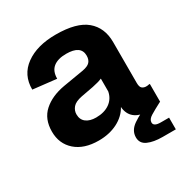

<svg xmlns="http://www.w3.org/2000/svg" viewBox="-173 -717 961 1009"><g transform="rotate(-30 307.5 -212.5)"><path d="M225 10Q136 10 85 -35Q34 -80 34 -154Q34 -230 82 -273Q130 -316 210 -330L335 -351Q367 -357 379.5 -371Q392 -385 392 -409Q392 -471 303 -471Q252 -471 224.5 -449Q197 -427 197 -381L55 -397Q54 -486 123 -536Q192 -586 306 -586Q432 -586 490 -537Q548 -488 548 -401V-153Q548 -128 558 -120Q568 -112 582 -112Q593 -112 599 -114H605V-6Q591 1 569.5 4Q548 7 530 7Q482 7 451.5 -13Q421 -33 414 -74L413 -85Q388 -40 338.5 -15Q289 10 225 10ZM273 -102Q323 -102 355.5 -125Q388 -148 396 -189V-267Q385 -262 370.5 -258Q356 -254 337 -250L262 -236Q222 -228 206.5 -209.5Q191 -191 191 -168Q191 -136 213 -119Q235 -102 273 -102ZM524 161Q470 161 435.5 145.5Q401 130 401 93Q401 51 442 23Q483 -5 561 -38L604 -6Q560 17 535.5 32Q511 47 511 66Q511 90 554 90H604V161Z"/></g></svg>

Font: BDO Grotesk
Style: Bold
Weight: 700
Designer: Deni Anggara
Foundry: Lokal Container
Version: Version 2.000